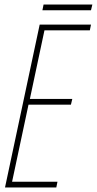

<svg xmlns="http://www.w3.org/2000/svg" viewBox="-20 -822 425 842"><path d="M166 -777H379L385 -802H171ZM2 0H227L232 -25H33L105 -363H291L297 -388H111L175 -689H374L379 -714H154Z"/></svg>

Font: Noto Sans ExtraCondensed Thin
Style: Italic
Weight: 100
Width: 2
Italic angle: -12°
Designer: Monotype Design Team
Foundry: Monotype Imaging Inc.
Version: Version 2.013